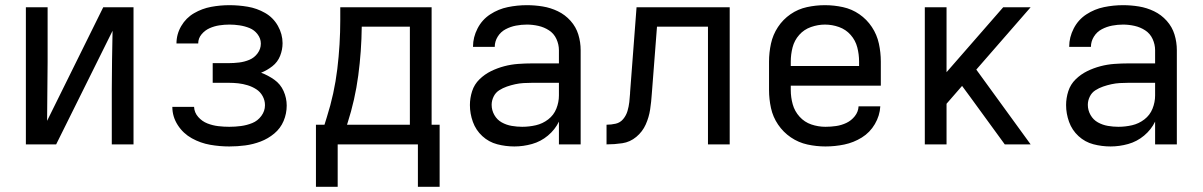

<svg xmlns="http://www.w3.org/2000/svg" viewBox="-20 -558 4648 742"><path d="M80 0H197L415 -439Q414 -382 413 -325.5Q412 -269 412 -212V0H496V-530H379L162 -91Q162 -148 163 -204.5Q164 -261 164 -318V-530H80Z M866 8Q897 8 927.5 4Q958 0 987 -11Q1016 -22 1040 -42Q1064 -62 1076 -90.5Q1088 -119 1088 -150Q1088 -179 1076 -206Q1064 -233 1040 -250Q1016 -267 989 -277Q1012 -286 1032.5 -302Q1053 -318 1062.5 -342Q1072 -366 1072 -391Q1072 -426 1054 -458Q1036 -490 1004.5 -508Q973 -526 937.5 -532Q902 -538 867 -538Q831 -538 796 -531.5Q761 -525 730 -507Q699 -489 680.5 -457.5Q662 -426 662 -390H746Q746 -410 759 -425.5Q772 -441 790 -449Q808 -457 827.5 -460Q847 -463 867 -463Q886 -463 906 -460Q926 -457 944.5 -449.5Q963 -442 975.5 -425.5Q988 -409 988 -390V-389Q988 -369 975.5 -352Q963 -335 944 -327Q925 -319 904.5 -316.5Q884 -314 864 -314H802V-238H864Q883 -238 901 -236Q919 -234 937 -228.5Q955 -223 970.5 -213Q986 -203 995 -186.5Q1004 -170 1004 -152Q1004 -151 1004 -151Q1004 -151 1004 -151Q1004 -151 1004 -151Q1004 -151 1004 -151Q1004 -151 1004 -151Q1004 -151 1004 -151Q1004 -129 990 -110Q976 -91 955 -82.5Q934 -74 911.5 -71Q889 -68 866 -68Q845 -68 823.5 -70.5Q802 -73 781.5 -81Q761 -89 746 -106Q731 -123 730 -145H646Q646 -107 667 -74.5Q688 -42 721.5 -23.5Q755 -5 792 1.5Q829 8 866 8Z M1595 164H1679V-76H1648V-530H1295V-481Q1295 -386 1283.5 -291Q1272 -196 1243 -105L1234 -76H1201V0H1595ZM1321 -76 1323 -82Q1352 -172 1364.5 -266Q1377 -360 1378 -455H1564V-76ZM1201 164H1285V0H1201Z M1968 8Q2002 8 2036 -1.5Q2070 -11 2097.5 -34Q2125 -57 2140 -88V0H2224V-364Q2224 -395 2215 -424.5Q2206 -454 2185 -477.5Q2164 -501 2136 -514.5Q2108 -528 2077.5 -533Q2047 -538 2016 -538Q1979 -538 1942.5 -530.5Q1906 -523 1874.5 -502.5Q1843 -482 1825.5 -448Q1808 -414 1808 -378V-377H1892Q1892 -398 1903.5 -416.5Q1915 -435 1934 -445Q1953 -455 1974 -459Q1995 -463 2016 -463Q2038 -463 2060.5 -458Q2083 -453 2102 -440.5Q2121 -428 2130.5 -407Q2140 -386 2140 -364V-313H2037Q2010 -313 1982.5 -311Q1955 -309 1928.5 -302Q1902 -295 1877.5 -283Q1853 -271 1833 -251.5Q1813 -232 1804.5 -205.5Q1796 -179 1796 -152Q1796 -119 1807.5 -87Q1819 -55 1844 -32Q1869 -9 1901.5 -0.5Q1934 8 1968 8ZM1998 -68Q1978 -68 1957.5 -71.5Q1937 -75 1919 -85Q1901 -95 1890.5 -113.5Q1880 -132 1880 -153Q1880 -169 1887.5 -184.5Q1895 -200 1909 -209Q1923 -218 1939 -223.5Q1955 -229 1971 -232.5Q1987 -236 2003.5 -237Q2020 -238 2037 -238H2140V-189Q2140 -163 2130 -138Q2120 -113 2098.5 -96.5Q2077 -80 2051 -74Q2025 -68 1998 -68Z M2324 0Q2355 0 2385 -4.5Q2415 -9 2439 -29Q2463 -49 2475.5 -77Q2488 -105 2492.5 -135Q2497 -165 2499 -196L2519 -455H2716V0H2800V-530H2440L2415 -201Q2415 -201 2415 -200V-198Q2414 -181 2412 -163.5Q2410 -146 2405 -129Q2400 -112 2388.5 -98Q2377 -84 2359.5 -80Q2342 -76 2324 -76Z M3170 8Q3207 8 3243 0.5Q3279 -7 3310.5 -26.5Q3342 -46 3361 -78.5Q3380 -111 3382 -147H3298Q3297 -126 3283.5 -109Q3270 -92 3251 -83Q3232 -74 3211.5 -71Q3191 -68 3170 -68Q3142 -68 3115.5 -77Q3089 -86 3070 -107Q3051 -128 3043.5 -155Q3036 -182 3036 -210V-227H3384V-320Q3384 -355 3376.5 -389.5Q3369 -424 3349.5 -453.5Q3330 -483 3301 -503Q3272 -523 3237.5 -530.5Q3203 -538 3168 -538Q3133 -538 3098.5 -530.5Q3064 -523 3035 -503Q3006 -483 2986.5 -453.5Q2967 -424 2959.5 -389.5Q2952 -355 2952 -320V-210Q2952 -175 2959.5 -140.5Q2967 -106 2987 -76.5Q3007 -47 3036.5 -27Q3066 -7 3100.5 0.5Q3135 8 3170 8ZM3036 -303V-320Q3036 -348 3043 -375Q3050 -402 3068.5 -423Q3087 -444 3114 -453.5Q3141 -463 3168 -463Q3196 -463 3222.5 -453.5Q3249 -444 3267.5 -423Q3286 -402 3293 -375Q3300 -348 3300 -320V-303Z M3554 0H3638V-157L3698 -226L3729 -184L3863 0H3963L3753 -289L3963 -530H3857L3638 -279V-530H3554Z M4272 8Q4306 8 4340 -1.5Q4374 -11 4401.5 -34Q4429 -57 4444 -88V0H4528V-364Q4528 -395 4519 -424.5Q4510 -454 4489 -477.5Q4468 -501 4440 -514.5Q4412 -528 4381.5 -533Q4351 -538 4320 -538Q4283 -538 4246.5 -530.5Q4210 -523 4178.5 -502.5Q4147 -482 4129.5 -448Q4112 -414 4112 -378V-377H4196Q4196 -398 4207.5 -416.5Q4219 -435 4238 -445Q4257 -455 4278 -459Q4299 -463 4320 -463Q4342 -463 4364.5 -458Q4387 -453 4406 -440.5Q4425 -428 4434.5 -407Q4444 -386 4444 -364V-313H4341Q4314 -313 4286.5 -311Q4259 -309 4232.5 -302Q4206 -295 4181.5 -283Q4157 -271 4137 -251.5Q4117 -232 4108.5 -205.5Q4100 -179 4100 -152Q4100 -119 4111.5 -87Q4123 -55 4148 -32Q4173 -9 4205.5 -0.5Q4238 8 4272 8ZM4302 -68Q4282 -68 4261.5 -71.5Q4241 -75 4223 -85Q4205 -95 4194.5 -113.5Q4184 -132 4184 -153Q4184 -169 4191.5 -184.5Q4199 -200 4213 -209Q4227 -218 4243 -223.5Q4259 -229 4275 -232.5Q4291 -236 4307.5 -237Q4324 -238 4341 -238H4444V-189Q4444 -163 4434 -138Q4424 -113 4402.5 -96.5Q4381 -80 4355 -74Q4329 -68 4302 -68Z"/></svg>

Font: Iosevka SS01 Extended
Style: Regular
Weight: 400
Width: 7
Monospace: yes
Designer: Belleve Invis
Foundry: Belleve Invis
Version: Version 3.4.7; ttfautohint (v1.8.3)